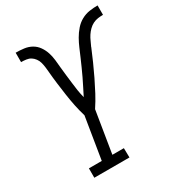

<svg xmlns="http://www.w3.org/2000/svg" viewBox="-176 -845 880 956"><g transform="rotate(-30 264.5 -367.5)"><path d="M86 0V-54H160L199 -294Q189 -327 182 -361Q175 -395 170 -430Q165 -465 160.5 -500Q156 -535 153 -571V-572Q152 -586 150 -600Q148 -614 144.5 -627Q141 -640 132.5 -651.5Q124 -663 113 -670Q102 -677 87 -679Q72 -681 58 -681V-735Q82 -735 105.5 -732Q129 -729 148.5 -718Q168 -707 181 -688.5Q194 -670 201 -648.5Q208 -627 210.5 -604Q213 -581 215 -557.5Q217 -534 220 -511Q223 -488 225.5 -465Q228 -442 231.5 -419.5Q235 -397 241 -374Q252 -396 263.5 -418.5Q275 -441 285.5 -463Q296 -485 306 -507.5Q316 -530 326 -553Q336 -576 345.5 -598.5Q355 -621 367.5 -643Q380 -665 397 -684.5Q414 -704 436 -716Q458 -728 482 -731.5Q506 -735 529 -735V-681Q515 -681 500 -679Q485 -677 471 -670Q457 -663 445.5 -651.5Q434 -640 425.5 -627Q417 -614 411 -600Q405 -586 398 -572V-571Q383 -535 367.5 -500Q352 -465 335 -430Q318 -395 300 -361Q282 -327 260 -294L221 -54H287L288 0Z"/></g></svg>

Font: Iosevka QP Light
Style: Italic
Weight: 300
Italic angle: -9°
Designer: Belleve Invis
Foundry: Belleve Invis
Version: Version 20.0.0; ttfautohint (v1.8.4)